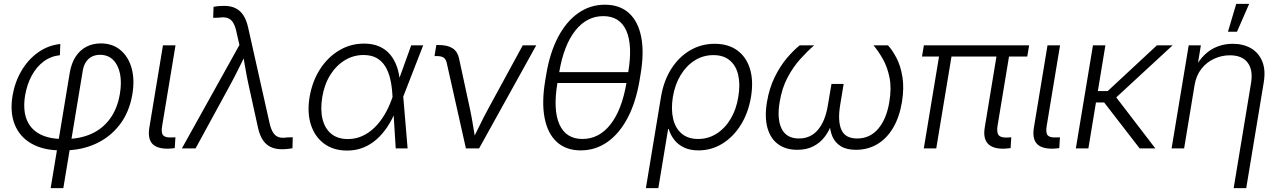

<svg xmlns="http://www.w3.org/2000/svg" viewBox="-20 -762 6570 986"><path d="M240.2 204.1 337.9 -386.7Q346.2 -437 368.2 -470.7Q390.1 -504.4 423.1 -521.7Q456.1 -539.1 497.6 -539.1Q557.6 -539.1 598.4 -505.1Q639.2 -471.2 655.8 -412.1Q672.4 -353 659.7 -277.8Q644.5 -187 595.5 -122.6Q546.4 -58.1 471.9 -23.9Q397.5 10.3 306.2 10.3H293Q203.1 10.3 142.3 -24.2Q81.5 -58.6 55.9 -121.8Q30.3 -185.1 44.4 -270.5Q56.2 -340.3 90.1 -398.2Q124 -456.1 175.3 -492.7Q226.6 -529.3 289.6 -536.1L287.6 -478.5Q240.7 -473.6 203.9 -446Q167 -418.5 142.8 -373.5Q118.7 -328.6 108.9 -272.5Q97.2 -198.7 116.7 -148.9Q136.2 -99.1 183.8 -73.7Q231.4 -48.3 302.7 -48.3H315.9Q390.1 -48.3 448.7 -74.5Q507.3 -100.6 545.2 -152.6Q583 -204.6 595.7 -280.3Q605.5 -338.9 596.2 -383.8Q586.9 -428.7 560.8 -454.6Q534.7 -480.5 493.2 -480.5Q470.2 -480.5 451.9 -471.2Q433.6 -461.9 421.4 -443.6Q409.2 -425.3 404.8 -397.5L305.2 204.1Z M846.7 1.5Q786.6 2.9 762.2 -23.7Q737.8 -50.3 747.1 -107.4L816.9 -529.3H881.3L813 -117.2Q806.6 -80.6 817.4 -67.6Q828.1 -54.7 860.4 -56.2Q867.2 -56.2 871.8 -56.4Q876.5 -56.6 880.9 -57.1L877.4 -1.5Q871.6 -0.5 863.5 0.2Q855.5 1 846.7 1.5Z M914.1 0 1209.5 -530.8 1194.3 -598.1Q1187.5 -629.9 1176.3 -647Q1165 -664.1 1147.9 -669.7Q1130.9 -675.3 1106 -671.4L1074.7 -670.4L1076.7 -727.1Q1088.9 -729.5 1102.3 -730.7Q1115.7 -731.9 1131.3 -731.9Q1164.6 -731.9 1189 -720.2Q1213.4 -708.5 1229.7 -683.6Q1246.1 -658.7 1254.4 -620.1L1364.3 -129.9Q1371.6 -97.7 1383.1 -80.3Q1394.5 -63 1411.6 -57.6Q1428.7 -52.2 1453.1 -56.2L1483.4 -57.1L1481.9 -0.5Q1469.7 1.5 1456.3 2.9Q1442.9 4.4 1426.8 4.4Q1393.6 4.4 1369.1 -7.6Q1344.7 -19.5 1328.9 -44.2Q1313 -68.8 1304.7 -107.4L1256.3 -327.6Q1247.1 -369.1 1240.2 -410.2Q1233.4 -451.2 1226.1 -491.7H1246.1Q1226.1 -451.7 1205.8 -410.4Q1185.5 -369.1 1163.1 -327.6L984.4 0Z M1762.7 11.2Q1692.4 11.2 1644.5 -24.2Q1596.7 -59.6 1576.7 -121.3Q1556.6 -183.1 1569.8 -263.2Q1583.5 -344.2 1623 -406Q1662.6 -467.8 1721.2 -502.9Q1779.8 -538.1 1849.6 -538.1Q1895.5 -538.1 1929 -522.9Q1962.4 -507.8 1984.4 -481Q2006.3 -454.1 2018.6 -418.7Q2030.8 -383.3 2033.7 -342.3H2056.2L2050.8 -266.6L2073.2 0H2012.2L1995.1 -275.4Q1992.7 -318.8 1984.1 -356Q1975.6 -393.1 1958.7 -420.7Q1941.9 -448.2 1914.6 -463.9Q1887.2 -479.5 1846.7 -479.5Q1794.9 -479.5 1750.5 -452.4Q1706.1 -425.3 1675.8 -376.7Q1645.5 -328.1 1634.8 -262.7Q1624.5 -198.2 1636.5 -149.9Q1648.4 -101.6 1681.4 -74.7Q1714.4 -47.9 1766.6 -47.9Q1805.7 -47.9 1839.8 -63.2Q1874 -78.6 1902.6 -106.2Q1931.2 -133.8 1953.6 -171.1Q1976.1 -208.5 1991.7 -252L2091.8 -529.3H2153.3L2049.8 -263.2L2030.3 -186.5H2009.3Q1992.2 -145 1968.3 -109.1Q1944.3 -73.2 1913.6 -46.1Q1882.8 -19 1845.2 -3.9Q1807.6 11.2 1762.7 11.2Z M2372.6 0 2274.4 -438Q2270 -458 2258.1 -466.1Q2246.1 -474.1 2223.1 -474.1H2211.4L2220.7 -530.8H2233.4Q2278.8 -530.8 2304.4 -513.9Q2330.1 -497.1 2337.4 -461.9L2393.6 -201.7Q2402.3 -160.6 2408.9 -119.4Q2415.5 -78.1 2422.4 -38.1H2403.8Q2424.3 -78.1 2444.1 -119.4Q2463.9 -160.6 2486.3 -201.7L2664.6 -529.3H2733.9L2440.4 0Z M2962.4 10.3Q2887.2 10.3 2839.8 -32.7Q2792.5 -75.7 2776.9 -155.8Q2761.2 -235.8 2779.8 -347.7L2785.2 -379.9Q2803.7 -491.2 2845.9 -571.5Q2888.2 -651.9 2949.5 -694.8Q3010.7 -737.8 3086.4 -737.8Q3162.6 -737.8 3210 -694.8Q3257.3 -651.9 3272.9 -571.8Q3288.6 -491.7 3269.5 -379.9L3264.2 -347.7Q3245.1 -235.4 3202.4 -155Q3159.7 -74.7 3098.4 -32.2Q3037.1 10.3 2962.4 10.3ZM2971.2 -48.3Q3056.2 -48.3 3115 -123Q3173.8 -197.8 3197.3 -337.4L3206.1 -390.1Q3229.5 -529.8 3196.3 -604.5Q3163.1 -679.2 3078.1 -679.2Q2993.2 -679.2 2934.1 -604.5Q2875 -529.8 2851.6 -390.1L2842.8 -337.4Q2819.3 -197.3 2853 -122.8Q2886.7 -48.3 2971.2 -48.3ZM2822.8 -335.9 2831.5 -391.6H3228L3218.8 -335.9Z M3296.9 204.1 3374.5 -264.6Q3388.2 -346.7 3427 -408Q3465.8 -469.2 3523.4 -503.2Q3581.1 -537.1 3650.4 -537.1Q3719.7 -537.1 3766.1 -503.4Q3812.5 -469.7 3831.3 -408.7Q3850.1 -347.7 3836.9 -265.6Q3823.2 -183.1 3784.7 -121.1Q3746.1 -59.1 3689.9 -24.4Q3633.8 10.3 3566.9 10.3Q3522.9 10.3 3491.9 -4.9Q3460.9 -20 3441.9 -44.9Q3422.9 -69.8 3414.1 -99.6H3411.1L3360.8 204.1ZM3565.4 -48.3Q3617.2 -48.3 3660.2 -75.7Q3703.1 -103 3732.2 -151.6Q3761.2 -200.2 3771.5 -264.6Q3782.2 -328.6 3771 -377Q3759.8 -425.3 3727.5 -452.1Q3695.3 -479 3643.6 -479Q3591.3 -479 3548.1 -451.9Q3504.9 -424.8 3475.6 -376.7Q3446.3 -328.6 3435.5 -264.6Q3425.3 -200.2 3437 -151.4Q3448.7 -102.5 3481.2 -75.4Q3513.7 -48.3 3565.4 -48.3Z M4074.2 7.3Q4015.6 7.3 3976.3 -21.2Q3937 -49.8 3921.4 -104.5Q3905.8 -159.2 3918.5 -237.3Q3930.7 -310.1 3958.7 -366.7Q3986.8 -423.3 4021.2 -463.9Q4055.7 -504.4 4086.9 -529.3H4161.1Q4126 -499 4089.4 -458.3Q4052.7 -417.5 4024.2 -363.5Q3995.6 -309.6 3983.9 -237.8Q3969.2 -150.9 3994.1 -100.8Q4019 -50.8 4083 -50.8Q4143.1 -50.8 4180.7 -95.5Q4218.3 -140.1 4231.4 -221.2L4250 -331.1H4312.5L4294.4 -221.2Q4281.2 -140.1 4301 -95.5Q4320.8 -50.8 4381.8 -50.8Q4447.3 -50.8 4490 -100.8Q4532.7 -150.9 4546.9 -237.8Q4559.1 -309.1 4548.1 -363.3Q4537.1 -417.5 4514.2 -458.3Q4491.2 -499 4465.8 -529.3H4540Q4563.5 -503.9 4584.5 -463.1Q4605.5 -422.4 4614.5 -366.2Q4623.5 -310.1 4611.8 -237.3Q4598.6 -159.2 4565.9 -104.5Q4533.2 -49.8 4484.6 -21.2Q4436 7.3 4376 7.3Q4327.6 7.3 4298.1 -11Q4268.6 -29.3 4255.1 -60.3Q4241.7 -91.3 4240.7 -129.9H4252.4Q4238.8 -90.3 4215.1 -59.3Q4191.4 -28.3 4156.5 -10.5Q4121.6 7.3 4074.2 7.3Z M5136.7 1.5Q5078.1 2.9 5053 -24.4Q5027.8 -51.8 5037.1 -107.4L5103.5 -509.8H5168L5103 -117.2Q5097.2 -82 5108.4 -68.1Q5119.6 -54.2 5151.9 -55.7Q5159.7 -56.2 5163.8 -56.4Q5168 -56.6 5173.3 -57.1L5169.9 -1.5Q5163.1 -0.5 5154.5 0.2Q5146 1 5136.7 1.5ZM4724.1 0 4808.6 -509.8H4872.6L4788.1 0ZM4714.8 -471.7 4724.6 -529.3H5265.1L5255.4 -471.7Z M5389.2 1.5Q5329.1 2.9 5304.7 -23.7Q5280.3 -50.3 5289.6 -107.4L5359.4 -529.3H5423.8L5355.5 -117.2Q5349.1 -80.6 5359.9 -67.6Q5370.6 -54.7 5402.8 -56.2Q5409.7 -56.2 5414.3 -56.4Q5418.9 -56.6 5423.3 -57.1L5419.9 -1.5Q5414.1 -0.5 5406 0.2Q5397.9 1 5389.2 1.5Z M5656.7 -529.3 5569.3 0H5504.9L5592.8 -529.3ZM6002 -529.3 5684.1 -235.8H5581.1L5590.8 -294.4H5668.5L5921.4 -529.3ZM5832.5 0 5646.5 -240.7 5691.9 -288.6 5913.1 0Z M6114.7 -325.2 6061 0H5996.6L6084.5 -529.3H6147L6126.5 -404.3H6111.8Q6135.3 -450.7 6165.5 -480Q6195.8 -509.3 6232.7 -523.2Q6269.5 -537.1 6310.1 -537.1Q6364.7 -537.1 6404.3 -514.2Q6443.8 -491.2 6462.2 -446.8Q6480.5 -402.3 6469.7 -337.9L6379.9 204.1H6315.4L6404.3 -333.5Q6416 -401.9 6387.5 -439.9Q6358.9 -478 6295.9 -478Q6253.9 -478 6215.3 -460.4Q6176.8 -442.9 6149.9 -408.7Q6123 -374.5 6114.7 -325.2ZM6286.1 -599.1 6328.6 -742.2H6395L6332.5 -599.1Z"/></svg>

Font: Inter 24pt Light
Style: Italic
Weight: 300
Italic angle: -9.3988°
Designer: Rasmus Andersson
Foundry: rsms
Version: Version 4.001;git-66647c0bb